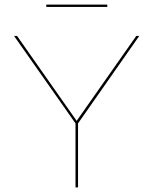

<svg xmlns="http://www.w3.org/2000/svg" viewBox="-20 -814 666 834"><path d="M446 -794V-784H181V-794ZM585 -658 319 -278V0H308V-278L41 -658H54L313 -289L572 -658Z"/></svg>

Font: EauTest Hairline
Style: Regular
Weight: 250
Designer: Christian Thalmann (Catharsis Fonts)
Version: Version 0.001;PS 000.001;hotconv 1.0.88;makeotf.lib2.5.64775